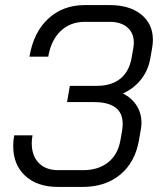

<svg xmlns="http://www.w3.org/2000/svg" viewBox="-20 -728 630 756"><path d="M582 -571Q582 -556 579 -539L572 -499Q564 -452 536 -416Q508 -380 464 -360Q498 -343 517.5 -313Q537 -283 537 -244Q537 -230 534 -215L527 -175Q512 -89 453.5 -40.5Q395 8 306 8H208Q127 8 79.5 -35.5Q32 -79 32 -153Q32 -175 36 -195H108Q105 -179 105 -164Q105 -115 132.5 -86.5Q160 -58 209 -58H307Q367 -58 405.5 -88.5Q444 -119 454 -175L461 -215Q463 -224 463 -241Q463 -284 434 -305Q405 -326 351 -326H244L255 -390H362Q418 -390 453 -417.5Q488 -445 498 -499L505 -539Q507 -553 507 -560Q507 -598 481.5 -620Q456 -642 412 -642H314Q257 -642 219 -606Q181 -570 170 -505H96Q112 -601 170 -654.5Q228 -708 314 -708H412Q490 -708 536 -671Q582 -634 582 -571Z"/></svg>

Font: Bai Jamjuree
Style: Italic
Weight: 400
Italic angle: -10°
Version: Version 1.000; ttfautohint (v1.6)